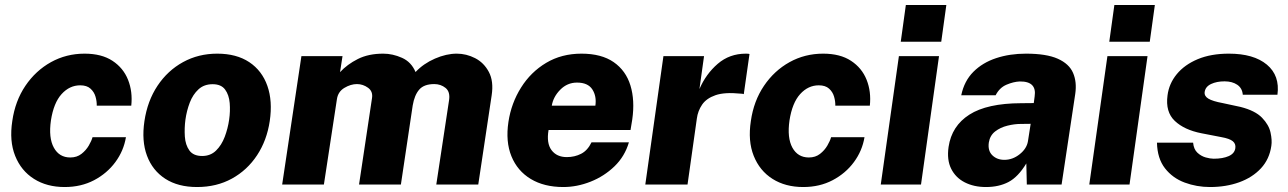

<svg xmlns="http://www.w3.org/2000/svg" viewBox="-20 -743 5184 773"><path d="M240.5 10Q168.5 10 116.8 -22.8Q65 -55.5 41 -115.5Q17 -175.5 29.5 -256Q41 -336.5 82.2 -397.5Q123.5 -458.5 185.2 -492.8Q247 -527 320.5 -527Q389 -527 432.8 -498.2Q476.5 -469.5 495.5 -421.8Q514.5 -374 508.5 -317.5H369.5Q370 -335 364.5 -354Q359 -373 344.2 -386.2Q329.5 -399.5 303 -399.5Q260 -399.5 228 -364.2Q196 -329 185 -258Q175 -188 196.8 -148.5Q218.5 -109 263 -109Q289.5 -109 308 -123.5Q326.5 -138 337.5 -157Q348.5 -176 352.5 -190.5H487Q478 -136 444.5 -90.5Q411 -45 358.8 -17.5Q306.5 10 240.5 10Z M773.5 10Q697 10 645.5 -23.2Q594 -56.5 571.8 -116Q549.5 -175.5 561.5 -255.5Q573.5 -336.5 614.2 -397.8Q655 -459 717 -493Q779 -527 854.5 -527Q932 -527 983.5 -492.8Q1035 -458.5 1056.5 -397.2Q1078 -336 1066 -255.5Q1054.5 -178 1015 -118Q975.5 -58 913.8 -24Q852 10 773.5 10ZM794 -115Q827.5 -115 849.8 -136.8Q872 -158.5 884.8 -192.2Q897.5 -226 902.5 -261Q907.5 -295.5 904.8 -328.2Q902 -361 886.2 -382.5Q870.5 -404 836 -404Q801.5 -404 779 -383.2Q756.5 -362.5 744 -329.8Q731.5 -297 726.5 -261Q722 -227 724.2 -193.2Q726.5 -159.5 742.5 -137.2Q758.5 -115 794 -115Z M1116 0 1193.5 -517H1359L1349 -452.5Q1378 -484 1420.8 -505.5Q1463.5 -527 1523 -527Q1561 -527 1598.5 -510.2Q1636 -493.5 1653 -453Q1685 -487 1731 -507Q1777 -527 1819 -527Q1857.5 -527 1893 -508.8Q1928.5 -490.5 1948.2 -453.2Q1968 -416 1959.5 -359.5L1905.5 0H1736.5L1788 -340Q1793 -373.5 1773.8 -389Q1754.5 -404.5 1728.5 -404.5Q1687 -404.5 1667.8 -382.2Q1648.5 -360 1641.5 -318L1594 0H1425.5L1477.5 -346.5Q1482.5 -374.5 1462 -389.5Q1441.5 -404.5 1417 -404.5Q1392 -404.5 1366.5 -389.2Q1341 -374 1336.5 -344L1284 0Z M2248 10Q2170.5 10 2116.8 -22.5Q2063 -55 2039 -114Q2015 -173 2027 -252.5Q2038.5 -328 2077.8 -390.5Q2117 -453 2179 -490Q2241 -527 2321 -527Q2401.5 -527 2450.8 -492.8Q2500 -458.5 2518.2 -398.8Q2536.5 -339 2525.5 -262L2518.5 -219.5H2188.5Q2179.5 -166.5 2200.5 -138.5Q2221.5 -110.5 2262 -110.5Q2293.5 -110.5 2319.5 -123.8Q2345.5 -137 2361.5 -170H2512Q2495.5 -113.5 2453.8 -73.2Q2412 -33 2357.5 -11.5Q2303 10 2248 10ZM2201.5 -317.5H2377Q2382.5 -355.5 2364.8 -383Q2347 -410.5 2303 -410.5Q2264 -410.5 2235.8 -382Q2207.5 -353.5 2201.5 -317.5Z M2578 0 2651 -517H2814.5L2796 -384.5Q2822 -445 2869.5 -486Q2917 -527 2983 -527Q2995 -527 2997.5 -525.5L2974.5 -364Q2972 -365 2968.5 -365.5Q2965 -366 2961.5 -366Q2897.5 -372.5 2860.8 -359.8Q2824 -347 2806.8 -321.8Q2789.5 -296.5 2785.5 -265.5L2748 0Z M3214 10Q3142 10 3090.2 -22.8Q3038.5 -55.5 3014.5 -115.5Q2990.5 -175.5 3003 -256Q3014.5 -336.5 3055.8 -397.5Q3097 -458.5 3158.8 -492.8Q3220.5 -527 3294 -527Q3362.5 -527 3406.2 -498.2Q3450 -469.5 3469 -421.8Q3488 -374 3482 -317.5H3343Q3343.5 -335 3338 -354Q3332.5 -373 3317.8 -386.2Q3303 -399.5 3276.5 -399.5Q3233.5 -399.5 3201.5 -364.2Q3169.5 -329 3158.5 -258Q3148.5 -188 3170.2 -148.5Q3192 -109 3236.5 -109Q3263 -109 3281.5 -123.5Q3300 -138 3311 -157Q3322 -176 3326 -190.5H3460.5Q3451.5 -136 3418 -90.5Q3384.5 -45 3332.2 -17.5Q3280 10 3214 10Z M3606.5 -575 3627 -723H3790L3769.5 -575ZM3526 0 3599 -517H3760.5L3688 0Z M3949.5 10Q3901 10 3864.2 -8.8Q3827.5 -27.5 3809.5 -63.5Q3791.5 -99.5 3799 -151.5Q3811.5 -236 3882.8 -281.5Q3954 -327 4091 -327.5L4142 -328L4145.5 -354.5Q4155 -416 4085.5 -415Q4060.5 -414 4032.2 -402Q4004 -390 3988.5 -359.5H3850Q3862 -417 3899 -454Q3936 -491 3990.8 -509Q4045.5 -527 4110.5 -527Q4193 -527 4238.8 -506.5Q4284.5 -486 4300.2 -449.5Q4316 -413 4309 -365L4254 0H4114L4112 -85Q4079 -30.5 4040.2 -10.2Q4001.5 10 3949.5 10ZM4023.5 -99.5Q4057 -99.5 4085.2 -122Q4113.5 -144.5 4118.5 -174L4129.5 -244.5L4089 -244Q4064 -244 4035.8 -237Q4007.5 -230 3986.5 -213.8Q3965.5 -197.5 3961 -169Q3956.5 -136 3975.2 -117.8Q3994 -99.5 4023.5 -99.5Z M4446 -575 4466.5 -723H4629.5L4609 -575ZM4365.5 0 4438.5 -517H4600L4527.5 0Z M4851.5 10Q4798 10 4749.5 -8Q4701 -26 4670.2 -65.5Q4639.5 -105 4638 -168.5H4783.5Q4786 -142 4800.8 -128.2Q4815.5 -114.5 4834 -109.2Q4852.5 -104 4866.5 -104Q4903 -104 4926.8 -114.5Q4950.5 -125 4953.5 -146.5Q4956 -164 4943.2 -174.5Q4930.5 -185 4897 -191L4817 -206.5Q4748 -220 4709.8 -256.2Q4671.5 -292.5 4680.5 -359Q4686.5 -406.5 4717.8 -444.5Q4749 -482.5 4802.2 -504.8Q4855.5 -527 4927.5 -527Q5027.5 -527 5080.5 -482.8Q5133.5 -438.5 5123 -361.5H4983.5Q4981.5 -388 4961.2 -401.8Q4941 -415.5 4910 -415.5Q4878.5 -415.5 4855.8 -404.8Q4833 -394 4830 -372.5Q4828 -356 4845 -345.8Q4862 -335.5 4902.5 -328L4974.5 -312.5Q5033.5 -297.5 5061 -269Q5088.5 -240.5 5095.2 -209.5Q5102 -178.5 5098.5 -156Q5091 -102.5 5056.8 -65.5Q5022.5 -28.5 4969.2 -9.2Q4916 10 4851.5 10Z"/></svg>

Font: Public Sans ExtraBold
Style: Italic
Weight: 800
Italic angle: -8°
Designer: The Public Sans project authors (U.S. Web Design System). Libre Franklin designed by Pablo Impallari and Rodrigo Fuenzal
Version: Version 1.007; ttfautohint (v1.8.1) -l 8 -r 50 -G 200 -x 14 